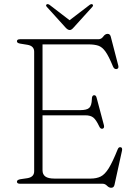

<svg xmlns="http://www.w3.org/2000/svg" viewBox="-20 -890 660 930"><path d="M62 -690Q62 -700 77 -700H457Q471 -700 480.2 -713Q489.5 -726 501.5 -726Q513 -726 516.5 -712.5L553 -572Q556.5 -557.5 544.5 -555.5Q533 -554 527 -568.5Q507 -617.5 491 -640Q475 -662.5 456 -668.8Q437 -675 408 -675H186V-356.5H368Q400.5 -356.5 412.2 -367.5Q424 -378.5 425 -410Q425 -426 433.5 -428.5Q444.5 -431 448 -416.5L483.5 -283Q486.5 -269 476.5 -266.5Q466.5 -264.5 460.5 -278Q446 -309 432.5 -320.2Q419 -331.5 393 -331.5H186V-65Q186 -45 199.8 -35Q213.5 -25 244 -25H418.5Q447.5 -25 467.8 -35Q488 -45 506.8 -75.2Q525.5 -105.5 550 -166.5Q554.5 -178 563 -177Q574 -176.5 571 -160.5L534.5 5.5Q531.5 19.5 518.5 19.5Q508 19.5 498.5 9.8Q489 0 477 0H77Q62 0 62 -10Q62 -19 79 -22L113 -27Q145.5 -32.5 145.5 -60.5V-639.5Q145.5 -667.5 113 -673L79 -678.5Q62 -681 62 -690ZM336 -756Q326 -744.5 318 -744.5Q308.5 -744.5 298 -756L207 -856.5Q199.5 -864.5 206.5 -869Q211.5 -872 220 -866.5L317 -792L414.5 -866.5Q422.5 -872 427.5 -869Q434 -864.5 427 -856.5Z"/></svg>

Font: Fraunces 9pt S050 Thin
Style: Regular
Weight: 100
Version: Version 1.000; ttfautohint (v1.8.3)